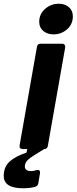

<svg xmlns="http://www.w3.org/2000/svg" viewBox="-93 -798 410 1028"><path d="M163 -16Q160 0 144 0H28Q19 0 14.5 -5.5Q10 -11 12 -20L105 -548Q108 -564 124 -564H240Q248 -564 252.5 -558.5Q257 -553 256 -544ZM117 -681Q117 -723 148.5 -750.5Q180 -778 222 -778Q255 -778 276 -759.5Q297 -741 297 -711Q297 -668 266 -641Q235 -614 193 -614Q160 -614 138.5 -632.5Q117 -651 117 -681ZM-73 144Q-73 96 -42 67.5Q-11 39 49 19L53 0H144Q83 36 61.5 53.5Q40 71 40 93Q40 118 74 118Q85 118 102 113Q104 112 109 112Q124 112 121 130L112 184Q109 199 93 203Q64 210 31 210Q-73 210 -73 144Z"/></svg>

Font: Open Sauce Two ExtraBold Italic
Style: Regular
Weight: 800
Italic angle: -10°
Designer: Alfredo Marco Pradil
Foundry: Creative Sauce Fz LLC
Version: Version 1.477